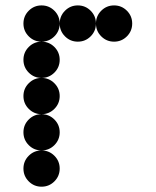

<svg xmlns="http://www.w3.org/2000/svg" viewBox="-20 -704 587 724"><path d="M205.1 -615.2Q205.1 -586.9 185.1 -566.9Q165 -546.9 136.7 -546.9Q108.4 -546.9 88.4 -566.9Q68.4 -586.9 68.4 -615.2Q68.4 -643.6 88.4 -663.6Q108.4 -683.6 136.7 -683.6Q165 -683.6 185.1 -663.6Q205.1 -643.6 205.1 -615.2ZM341.8 -615.2Q341.8 -586.9 321.8 -566.9Q301.8 -546.9 273.4 -546.9Q245.1 -546.9 225.1 -566.9Q205.1 -586.9 205.1 -615.2Q205.1 -643.6 225.1 -663.6Q245.1 -683.6 273.4 -683.6Q301.8 -683.6 321.8 -663.6Q341.8 -643.6 341.8 -615.2ZM478.5 -615.2Q478.5 -586.9 458.5 -566.9Q438.5 -546.9 410.2 -546.9Q381.8 -546.9 361.8 -566.9Q341.8 -586.9 341.8 -615.2Q341.8 -643.6 361.8 -663.6Q381.8 -683.6 410.2 -683.6Q438.5 -683.6 458.5 -663.6Q478.5 -643.6 478.5 -615.2ZM205.1 -478.5Q205.1 -450.2 185.1 -430.2Q165 -410.2 136.7 -410.2Q108.4 -410.2 88.4 -430.2Q68.4 -450.2 68.4 -478.5Q68.4 -506.8 88.4 -526.9Q108.4 -546.9 136.7 -546.9Q165 -546.9 185.1 -526.9Q205.1 -506.8 205.1 -478.5ZM205.1 -341.8Q205.1 -313.5 185.1 -293.5Q165 -273.4 136.7 -273.4Q108.4 -273.4 88.4 -293.5Q68.4 -313.5 68.4 -341.8Q68.4 -370.1 88.4 -390.1Q108.4 -410.2 136.7 -410.2Q165 -410.2 185.1 -390.1Q205.1 -370.1 205.1 -341.8ZM205.1 -205.1Q205.1 -176.8 185.1 -156.7Q165 -136.7 136.7 -136.7Q108.4 -136.7 88.4 -156.7Q68.4 -176.8 68.4 -205.1Q68.4 -233.4 88.4 -253.4Q108.4 -273.4 136.7 -273.4Q165 -273.4 185.1 -253.4Q205.1 -233.4 205.1 -205.1ZM205.1 -68.4Q205.1 -40 185.1 -20Q165 0 136.7 0Q108.4 0 88.4 -20Q68.4 -40 68.4 -68.4Q68.4 -96.7 88.4 -116.7Q108.4 -136.7 136.7 -136.7Q165 -136.7 185.1 -116.7Q205.1 -96.7 205.1 -68.4Z"/></svg>

Font: DatDot
Style: Bold
Weight: 700
Designer: GGBot
Version: 1.00